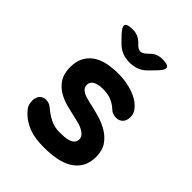

<svg xmlns="http://www.w3.org/2000/svg" viewBox="-221 -909 1043 1043"><g transform="rotate(45 300.0 -387.5)"><path d="M300 10Q267 10 238.5 6.5Q210 3 185.5 -6Q161 -15 139 -29Q117 -43 98 -64Q85 -77 79 -91.5Q73 -106 73 -125Q73 -152 87 -167Q101 -182 123 -182Q133 -182 143.5 -179Q154 -176 165 -167Q195 -141 227.5 -124.5Q260 -108 300 -108Q318 -108 336 -109.5Q354 -111 369 -116Q384 -121 393.5 -131Q403 -141 403 -157Q403 -172 393.5 -183Q384 -194 369 -202Q354 -210 336 -215Q318 -220 300 -224Q262 -232 225 -242Q188 -252 158 -271Q128 -290 109 -320.5Q90 -351 90 -400Q90 -442 105 -472Q120 -502 147.5 -522Q175 -542 213.5 -551Q252 -560 300 -560Q362 -560 415 -541.5Q468 -523 496 -488Q504 -479 509 -467.5Q514 -456 514 -439Q514 -412 499.5 -396.5Q485 -381 461 -381Q449 -381 436 -385.5Q423 -390 413 -400Q397 -416 369.5 -429Q342 -442 300 -442Q282 -442 268 -439Q254 -436 243.5 -430.5Q233 -425 227.5 -416.5Q222 -408 222 -396Q222 -382 229 -372.5Q236 -363 247.5 -356.5Q259 -350 273 -346Q287 -342 300 -339Q338 -331 379.5 -319.5Q421 -308 455.5 -288Q490 -268 512.5 -236Q535 -204 535 -155Q535 -106 515 -74Q495 -42 462.5 -23.5Q430 -5 388 2.5Q346 10 300 10ZM186 -785Q207 -785 224.5 -778Q242 -771 257 -756L267 -746Q284 -729 300 -729Q316 -729 333 -746L343 -755Q358 -771 375.5 -778Q393 -785 414 -785Q456 -785 462.5 -770.5Q469 -756 440 -725L405 -689Q384 -666 357.5 -655.5Q331 -645 300 -645Q269 -645 243 -655.5Q217 -666 195 -689L160 -725Q132 -756 138 -770.5Q144 -785 186 -785Z"/></g></svg>

Font: Maple Mono
Style: Bold
Weight: 700
Monospace: yes
Designer: subframe7536
Version: Version 7.200